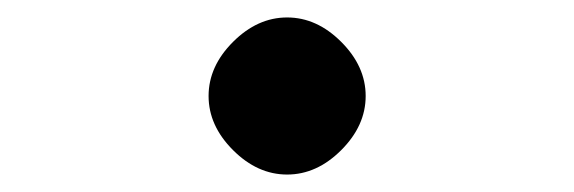

<svg xmlns="http://www.w3.org/2000/svg" viewBox="-20 -485 658 220"><path d="M371 -313Q343 -285 309 -285Q275 -285 247 -313Q219 -341 219 -375Q219 -409 247 -437Q275 -465 309 -465Q343 -465 371 -437Q399 -409 399 -375Q399 -341 371 -313Z"/></svg>

Font: Hermit
Style: Regular
Weight: 400
Designer: Pablo Caro
Version: Version 2.000;PS 002.000;hotconv 1.0.88;makeotf.lib2.5.64775